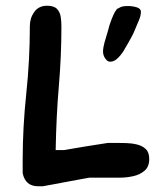

<svg xmlns="http://www.w3.org/2000/svg" viewBox="-20 -674 565 669"><path d="M113 -25Q68 -25 59 -71V-115Q59 -230 71.5 -347.5Q84 -465 84 -583Q84 -611 99.5 -632.5Q115 -654 144 -654Q168 -654 178.5 -643Q189 -632 191.5 -615.5Q194 -599 194 -582Q194 -479 185 -373.5Q176 -268 174 -151H203Q214 -153 235 -156.5Q256 -160 279.5 -164Q303 -168 324 -171Q345 -174 356 -176H386Q400 -176 419.5 -175.5Q439 -175 457.5 -170.5Q476 -166 488 -154.5Q500 -143 500 -120Q500 -93 483.5 -79Q467 -65 443.5 -60Q420 -55 400 -55H292Q281 -53 258.5 -49Q236 -45 210 -40Q184 -35 162 -31Q140 -27 129 -25ZM365 -459Q357 -459 352 -464Q339 -477 339 -494Q339 -507 344 -525.5Q349 -544 358 -573Q359 -579 364 -593.5Q369 -608 375 -621.5Q381 -635 384 -637Q386 -642 388 -643Q390 -644 398 -648Q405 -653 426 -653Q442 -653 456.5 -648.5Q471 -644 471 -633Q471 -619 463.5 -602Q456 -585 444 -556Q442 -552 436 -541Q430 -530 424 -519.5Q418 -509 416 -506Q408 -490 393.5 -474.5Q379 -459 365 -459Z"/></svg>

Font: Fuzzy Bubbles
Style: Bold
Weight: 700
Designer: Robert E. Leuschke
Foundry: Robert E. Leuschke
Version: Version 1.010; ttfautohint (v1.8.3)